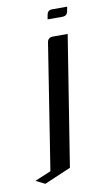

<svg xmlns="http://www.w3.org/2000/svg" viewBox="-110 -443 360 668"><g transform="rotate(-10 70.0 -109.0)"><path d="M-37.1 171.9 20 147.9 89.8 -295.9Q92.8 -312 109.9 -312H162.1L88.9 147.9L-4.9 188ZM102.1 -374 105 -390.1Q107.9 -405.8 124 -405.8H176.8L173.8 -390.1Q170.9 -374 154.8 -374Z"/></g></svg>

Font: Hhenum
Style: Italic
Weight: 400
Designer: T. Christopher White
Version: Version 1.0